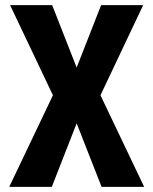

<svg xmlns="http://www.w3.org/2000/svg" viewBox="-20 -731 600 751"><path d="M279.8 -466.8 375.5 -710.9H540L373 -358.4L543.9 0H377.4L279.8 -248.5L182.6 0H16.1L187 -358.4L19.5 -710.9H184.1Z"/></svg>

Font: RobotoCondensed-Bold
Style: Bold
Weight: 700
Designer: Google
Version: Version 2.001240; 2014